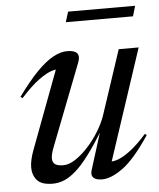

<svg xmlns="http://www.w3.org/2000/svg" viewBox="-50 -700 622 753"><g transform="rotate(-5 261.5 -323.5)"><path d="M283.5 -28.5 332.5 -185H336.5Q301 -127.5 272.8 -89.8Q244.5 -52 220 -30.2Q195.5 -8.5 173.2 0.8Q151 10 127.5 10Q84 10 66.2 -10.2Q48.5 -30.5 48.5 -60.5Q48.5 -75 52.5 -92.5Q56.5 -110 63.5 -128.5L184.5 -451L197 -433.5Q186 -438 164.2 -431.8Q142.5 -425.5 111 -402.8Q79.5 -380 38.5 -334.5L31 -340.5Q73 -398.5 108 -434.5Q143 -470.5 173 -486.8Q203 -503 228.5 -503Q256.5 -503 267.2 -491.5Q278 -480 267.5 -453L143.5 -133.5Q138 -119.5 135.2 -108.2Q132.5 -97 132.5 -89Q132.5 -72.5 143.2 -65.5Q154 -58.5 175.5 -58.5Q197.5 -58.5 223 -75.2Q248.5 -92 273.2 -119Q298 -146 317.2 -177.5Q336.5 -209 346.5 -238L431 -493H509.5L360.5 -42.5L353.5 -58Q367.5 -54 389.8 -62Q412 -70 441 -92.2Q470 -114.5 504.5 -153.5L511 -147.5Q451.5 -58.5 404.8 -24.2Q358 10 322.5 10Q297.5 10 287.8 0Q278 -10 283.5 -28.5ZM233.5 -616.5 246 -657H510L498 -616.5Z"/></g></svg>

Font: Newsreader 60pt
Style: Italic
Weight: 400
Italic angle: -17°
Designer: Hugues Gentile
Foundry: Production Type
Version: Version 1.003